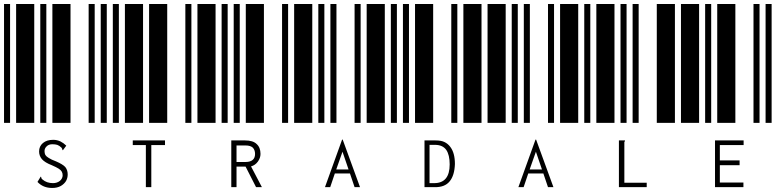

<svg xmlns="http://www.w3.org/2000/svg" viewBox="-20 -610 3880 953"><path d="M0 0V-590H30V0ZM60 0V-590H150V0ZM180 0V-590H210V0ZM240 0V-590H330V0ZM420 0V-590H450V0ZM239 323Q194 323 166 293L180 270L181 267L184 268Q184 269 185 272Q185 274 187 277Q188 279 191 281Q212 299 243 299Q263 299 277 288Q291 276 291 260Q291 249 286 241Q282 234 271 227Q260 220 237 210Q203 197 188 180Q174 163 174 142Q174 116 193 100Q212 84 244 84Q263 84 280 92Q296 100 309 113L292 136L290 134Q290 133 289 131Q289 128 287 126Q286 123 283 121Q275 113 264 109Q254 106 240 106Q222 106 212 116Q201 126 201 140Q201 151 205 159Q210 167 222 174Q234 182 258 191Q291 205 304 219Q316 234 316 256Q316 273 308 288Q299 303 282 313Q264 323 239 323Z M480 0V-590H510V0ZM540 0V-590H570V0ZM600 0V-590H690V0ZM720 0V-590H810V0ZM900 0V-590H930V0ZM704 110H639V87H799V110H731V319H704Z M960 0V-590H1050V0ZM1080 0V-590H1110V0ZM1140 0V-590H1170V0ZM1200 0V-590H1290V0ZM1380 0V-590H1410V0ZM1128 87H1196Q1236 87 1254 105Q1273 122 1273 154Q1273 174 1260 192Q1247 210 1226 216L1280 319H1251L1199 217H1154V319H1128ZM1199 194Q1223 194 1235 183Q1246 173 1246 154Q1246 135 1235 123Q1223 112 1199 112H1154V194Z M1440 0V-590H1530V0ZM1560 0V-590H1590V0ZM1620 0V-590H1650V0ZM1740 0V-590H1770V0ZM1800 0V-590H1890V0ZM1717 251H1642L1619 319H1593L1678 83H1681L1767 319H1740ZM1710 231 1680 143 1649 231Z M1920 0V-590H1950V0ZM1980 0V-590H2010V0ZM2040 0V-590H2130V0ZM2220 0V-590H2250V0ZM2280 0V-590H2370V0ZM2087 87H2141Q2170 87 2186 95Q2203 103 2215 119Q2238 149 2238 204Q2236 261 2212 290Q2188 320 2137 319H2087ZM2135 299Q2212 299 2212 206Q2212 159 2195 134Q2177 109 2139 109H2112V299Z M2400 0V-590H2490V0ZM2520 0V-590H2550V0ZM2580 0V-590H2610V0ZM2700 0V-590H2730V0ZM2760 0V-590H2850V0ZM2677 251H2602L2579 319H2553L2638 83H2641L2727 319H2700ZM2670 231 2640 143 2609 231Z M2880 0V-590H2910V0ZM2940 0V-590H3030V0ZM3060 0V-590H3090V0ZM3120 0V-590H3150V0ZM3240 0V-590H3330V0ZM3052 87H3082V90Q3080 92 3079 95Q3079 97 3079 104V297H3190V319H3052Z M3360 0V-590H3450V0ZM3480 0V-590H3510V0ZM3540 0V-590H3630V0ZM3720 0V-590H3750V0ZM3780 0V-590H3810V0ZM3529 87H3671V110H3553V186H3651V210H3553V296H3670V319H3529Z"/></svg>

Font: Libre Barcode 39 Text
Style: Regular
Weight: 400
Version: Version 1.005; ttfautohint (v1.8.3)